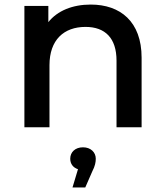

<svg xmlns="http://www.w3.org/2000/svg" viewBox="-20 -558 723 842"><path d="M378 -538C298 -538 232 -511 192 -461V-532H87V0H197V-272C197 -383 260 -440 355 -440C441 -440 491 -391 491 -292V0H601V-305C601 -464 507 -538 378 -538ZM385 193C397 170 400 153 400 138C400 110 378 88 344 88C310 88 288 109 288 138C288 160 300 177 322 184L298 264H354Z"/></svg>

Font: Montserrat-Alt1 SemBd
Style: Regular
Weight: 600
Designer: Differentunic
Foundry: Differentunic
Version: Version 7.222